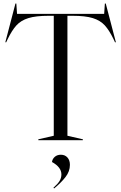

<svg xmlns="http://www.w3.org/2000/svg" viewBox="-20 -790 683 1082"><path d="M196 -5 283 -25V-701H254Q182 -701 140 -688Q98 -675 72.5 -647Q47 -619 22 -567L15 -552H10L67 -770H72L76 -712H567L571 -770H576L633 -552H628L621 -567Q596 -619 570.5 -647Q545 -675 503 -688Q461 -701 389 -701H360V-25L447 -5V0H196ZM326 193Q326 152 273 123Q275 106 288.5 94Q302 82 323 82Q346 82 360 97.5Q374 113 374 139Q374 176 349 208Q324 240 285 272L281 268Q305 247 315.5 230Q326 213 326 193Z"/></svg>

Font: Nyght Serif Light
Style: Regular
Weight: 300
Designer: Maksym Kobuzan
Version: Version 0.410